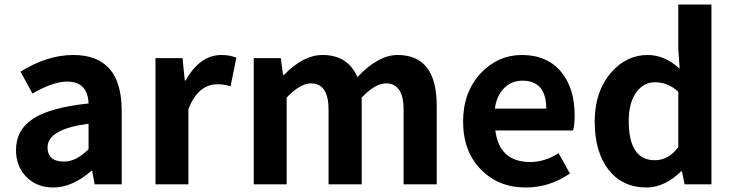

<svg xmlns="http://www.w3.org/2000/svg" viewBox="-20 -818 3256 852"><path d="M97 -33Q51 -80 51 -152Q51 -242 128 -292Q204 -341 373 -359Q369 -456 278 -456Q216 -456 124 -403L71 -500Q190 -574 305 -574Q520 -574 520 -327V0H400L389 -60H386Q300 14 217 14Q143 14 97 -33ZM373 -156V-269Q191 -245 191 -164Q191 -101 265 -101Q318 -101 373 -156Z M670 -560H790L800 -461H804Q867 -574 963 -574Q1000 -574 1029 -562L1003 -435Q975 -444 945 -444Q859 -444 816 -334V0H670Z M1106 -560H1226L1236 -485H1240Q1325 -574 1412 -574Q1523 -574 1566 -476Q1659 -574 1744 -574Q1918 -574 1918 -349V0H1771V-331Q1771 -448 1693 -448Q1645 -448 1585 -385V0H1438V-331Q1438 -448 1360 -448Q1312 -448 1252 -385V0H1106Z M2116 -64Q2035 -144 2035 -279Q2035 -410 2115 -495Q2191 -574 2296 -574Q2408 -574 2471 -498Q2530 -426 2530 -306Q2530 -262 2523 -239H2178Q2196 -99 2333 -99Q2397 -99 2459 -138L2509 -48Q2419 14 2313 14Q2193 14 2116 -64ZM2404 -336Q2404 -460 2298 -460Q2252 -460 2219 -429Q2184 -395 2176 -336Z M2681 -64Q2619 -143 2619 -279Q2619 -411 2691 -495Q2759 -574 2854 -574Q2930 -574 2996 -513L2990 -601V-798H3137V0H3018L3006 -58H3003Q2929 14 2848 14Q2743 14 2681 -64ZM2990 -165V-411Q2944 -453 2886 -453Q2836 -453 2804 -409Q2770 -362 2770 -281Q2770 -107 2886 -107Q2946 -107 2990 -165Z"/></svg>

Font: KaiGen Gothic SC Bold
Style: Bold
Weight: 700
Designer: Ryoko NISHIZUKA Ë•øÂ°öÊ∂ºÂ≠ê (kana & ideographs); Paul D. Hunt (Latin, Greek & Cyrillic); Wenlong ZHANG Âº†ÊñáÈæô (bopom
Version: Version 1.001 October 10, 2014